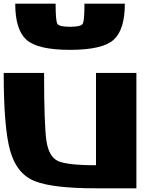

<svg xmlns="http://www.w3.org/2000/svg" viewBox="-20 -1020 884 1040"><path d="M500 -625H718.8V0H500Q265.6 0 168 -39.1Q70.3 -78.1 35.2 -203.1Q0 -328.1 0 -625H218.8Q218.8 -343.8 231.4 -257.8Q244.1 -171.9 293 -148.4Q341.8 -125 500 -125ZM62.5 -1000H281.2Q281.2 -906.2 291 -890.6Q300.8 -875 359.4 -875Q418 -875 427.7 -890.6Q437.5 -906.2 437.5 -1000H656.2Q656.2 -859.4 595.7 -804.7Q535.2 -750 359.4 -750Q183.6 -750 123 -804.7Q62.5 -859.4 62.5 -1000Z"/></svg>

Font: CraftyPE
Style: Regular
Weight: 400
Designer: Erek Butcher
Foundry: Haunted Coop
Version: Version 0.018;April 4, 2024;FontCreator 15.0.0.2962 64-bit